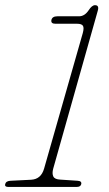

<svg xmlns="http://www.w3.org/2000/svg" viewBox="-31 -740 432 760"><path d="M188 -646Q169.5 -646 172.5 -661Q176 -675.5 196 -675.5H282Q304 -675.5 320 -699.5Q333 -719.5 345 -719.5Q362.5 -719.5 356 -697.5L179.5 -72Q174.5 -53 180 -41.5Q185.5 -30 208 -29L276 -24.5Q293.5 -23.5 290.5 -11Q288 0 272 0H2Q-13.5 0 -10.5 -11.5Q-7 -24 11.5 -24.5L92 -28.5Q131.5 -30.5 143.5 -72.5L296.5 -608.5Q302.5 -630 297.2 -638Q292 -646 274 -646Z"/></svg>

Font: Fraunces 72pt S100 Thin
Style: Italic
Weight: 100
Italic angle: -16°
Version: Version 1.000; ttfautohint (v1.8.3)